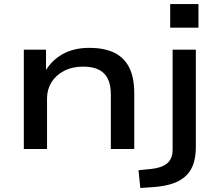

<svg xmlns="http://www.w3.org/2000/svg" viewBox="-20 -738 1082 951"><path d="M98 0V-492H208V-383H203Q234 -438 289.5 -469.5Q345 -501 423 -501Q492 -501 541.5 -479Q591 -457 618 -407.5Q645 -358 645 -275V0H529V-270Q529 -320 513 -350Q497 -380 467 -394Q437 -408 392 -408Q338 -408 297.5 -387Q257 -366 235 -330.5Q213 -295 213 -251V0ZM823 -601V-718H963V-601ZM675 193 666 105 727 99Q780 94 807.5 71.5Q835 49 835 2V-492H950V-9Q950 35 939 70.5Q928 106 903 131Q878 156 837 170.5Q796 185 736 189Z"/></svg>

Font: Nunito Sans 10pt Expanded SemiBold
Style: Regular
Weight: 600
Width: 7
Designer: Vernon Adams
Foundry: Vernon Adams
Version: Version 3.101;gftools[0.9.27]